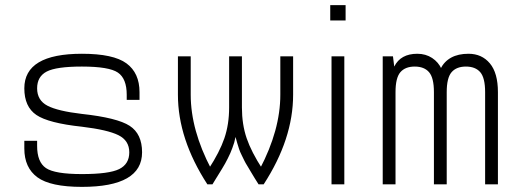

<svg xmlns="http://www.w3.org/2000/svg" viewBox="-20 -720 2040 750"><path d="M535 -125Q535 -197 486.5 -228.5Q438 -260 300 -275Q206 -286 165.5 -307Q125 -328 125 -375Q125 -421 162.5 -440.5Q200 -460 300 -460Q406 -460 440.5 -436.5Q475 -413 475 -350V-330H525V-360Q525 -435 474 -472.5Q423 -510 300 -510Q75 -510 75 -375Q75 -303 122 -271Q169 -239 300 -225Q400 -213 442.5 -192Q485 -171 485 -125Q485 -79 445.5 -59.5Q406 -40 300 -40Q194 -40 159.5 -63.5Q125 -87 125 -150V-170H75V-140Q75 -65 126 -27.5Q177 10 300 10Q535 10 535 -125Z M790 0 805 -60Q725 -212 725 -350V-500H675V-350Q675 -177 790 0ZM875 -500V-300Q875 -234 856.5 -180Q838 -126 795 -60L790 0H810Q813 -5 822.5 -20.5Q832 -36 835.5 -41.5Q839 -47 847.5 -61Q856 -75 859.5 -81.5Q863 -88 869.5 -100.5Q876 -113 879.5 -121.5Q883 -130 887.5 -141.5Q892 -153 895 -163.5Q898 -174 900 -185Q903 -173 907 -160Q911 -147 914 -137.5Q917 -128 924.5 -113Q932 -98 935 -91.5Q938 -85 948.5 -68Q959 -51 961 -47Q963 -43 975.5 -23Q988 -3 990 0H1010L1005 -60Q962 -126 943.5 -180Q925 -234 925 -300V-500ZM1010 0Q1125 -177 1125 -350V-500H1075V-350Q1075 -212 995 -60Z M1275 0H1325V-500H1275ZM1270 -640H1330V-700H1270Z M1475 0H1525V-420L1520 -460L1515 -500H1475ZM1520 -460 1525 -360Q1525 -416 1544 -438Q1563 -460 1600 -460Q1637 -460 1656 -438Q1675 -416 1675 -360V0H1725V-390L1705 -450Q1693 -477 1668 -493.5Q1643 -510 1610 -510Q1545 -510 1520 -460ZM1700 -450 1725 -360Q1725 -416 1744 -438Q1763 -460 1800 -460Q1837 -460 1856 -438Q1875 -416 1875 -360V0H1925V-360Q1925 -435 1893.5 -472.5Q1862 -510 1810 -510Q1730 -510 1700 -450Z"/></svg>

Font: Millimetre
Style: Light
Weight: 200
Designer: Jérémy Landes
Version: Version 1.0